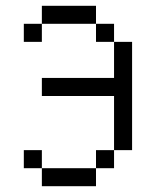

<svg xmlns="http://www.w3.org/2000/svg" viewBox="-20 -645 540 665"><path d="M125 -62.5V0H312.5V-62.5ZM125 -62.5V-125H62.5V-62.5ZM312.5 -62.5H375V-125H312.5ZM375 -125H437.5Q437.5 -125 437.5 -500H375Q375 -500 375 -375H125V-312.5H375ZM375 -500V-562.5H312.5V-500ZM125 -562.5H62.5V-500H125ZM125 -562.5H312.5V-625H125Z"/></svg>

Font: CalcUnifontExMono
Style: Regular
Weight: 500
Version: Version 15.0.06